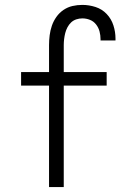

<svg xmlns="http://www.w3.org/2000/svg" viewBox="-20 -763 540 783"><path d="M180 0V-414H66V-469H180V-579Q180 -599 182.5 -619Q185 -639 191.5 -658Q198 -677 210 -694Q222 -711 239 -722.5Q256 -734 275.5 -738.5Q295 -743 316 -743Q343 -743 369.5 -734.5Q396 -726 415 -706Q434 -686 442.5 -659.5Q451 -633 451 -606V-598H390V-603Q390 -619 386 -634.5Q382 -650 372 -663Q362 -676 347 -682Q332 -688 316 -688Q303 -688 291 -684Q279 -680 270 -671.5Q261 -663 255 -651.5Q249 -640 246 -628Q243 -616 241.5 -603.5Q240 -591 240 -579V-469H415V-414H240V0Z"/></svg>

Font: Iosevka Custom Light
Style: Regular
Weight: 300
Monospace: yes
Designer: Belleve Invis
Foundry: Belleve Invis
Version: Version 27.3.5